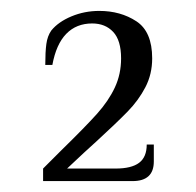

<svg xmlns="http://www.w3.org/2000/svg" viewBox="-20 -709 360 352"><path d="M59 -400 91 -432Q137 -477 158 -500.5Q179 -524 190.5 -548.5Q202 -573 202 -602Q202 -635 187.5 -650.5Q173 -666 149 -666Q120 -666 101.5 -647Q83 -628 76 -590H63Q63 -614 65 -628.5Q67 -643 74 -653Q87 -669 111 -679Q135 -689 162 -689Q201 -689 230 -670Q259 -651 259 -602Q259 -573 246.5 -549Q234 -525 214 -504.5Q194 -484 157 -450Q139 -434 103 -400H192Q221 -400 235 -410.5Q249 -421 249 -444H262V-413Q262 -377 223 -377H59Z"/></svg>

Font: El Messiri Medium
Style: Regular
Weight: 500
Designer: Mohamed Gaber
Foundry: Kief Type Foundry
Version: Version 2.007